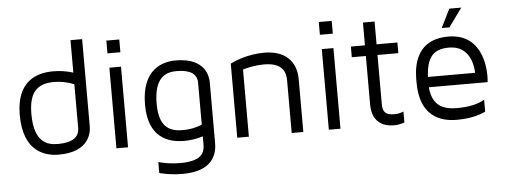

<svg xmlns="http://www.w3.org/2000/svg" viewBox="-54 -840 3119 1184"><g transform="rotate(-5 1505.0 -248.0)"><path d="M63 -256C63 -26 200 8 282 8C472 8 487 -112 487 -149V-689H415V-488C375 -501 334 -507 291 -507C187 -507 63 -464 63 -256ZM135 -256C135 -385 182 -441 291 -441C334 -441 376 -432 415 -416V-146C415 -87 370 -58 282 -58C219 -58 135 -78 135 -256Z M711 0H639V-499H711V0ZM715 -667H635V-588H715V-667Z M1050 -508C971 -508 838 -474 838 -252C838 -51 958 -9 1059 -9C1099 -9 1139 -15 1176 -27V23C1176 73 1158 125 1023 125C967 125 921 116 889 107V175C925 184 973 193 1031 193C1210 193 1248 100 1248 21V-355C1248 -391 1234 -508 1050 -508ZM1176 -99C1139 -84 1100 -76 1059 -76C985 -76 910 -97 910 -252C910 -422 990 -442 1050 -442C1134 -442 1176 -414 1176 -358V-99Z M1598 -508C1494 -508 1411 -471 1387 -459V0H1459V-416C1493 -426 1539 -436 1590 -436C1710 -436 1724 -372 1724 -325V0H1796V-325C1796 -441 1724 -508 1598 -508Z M2026 0H1954V-499H2026V0ZM2030 -667H1950V-588H2030V-667Z M2293 -433H2422V-499H2293V-640H2221V-499H2134V-433H2221V-133C2221 -5 2315 8 2356 8C2381 8 2403 3 2422 -4V-72C2407 -65 2389 -60 2365 -60C2312 -60 2293 -79 2293 -129V-433Z M2737 -508C2510 -508 2518 -296 2518 -243C2518 -35 2642 8 2746 8C2817 8 2876 -4 2924 -27V-101C2882 -76 2826 -64 2753 -64C2650 -64 2600 -107 2591 -207H2955C2955 -207 2957 -223 2957 -242C2957 -261 2964 -508 2737 -508ZM2591 -271C2598 -394 2639 -440 2737 -440C2875 -440 2883 -295 2883 -271H2591ZM2759 -679 2702 -564H2750L2833 -679H2759Z"/></g></svg>

Font: Maven Pro
Style: Regular
Weight: 400
Designer: Joe Prince
Foundry: Joe Prince
Version: Version 1.003